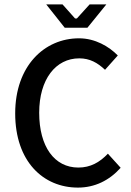

<svg xmlns="http://www.w3.org/2000/svg" viewBox="-20 -840 596 872"><path d="M334 12C410 12 476 -20 528 -78L470 -142C433 -103 391 -79 336 -79C227 -79 158 -174 158 -328C158 -480 233 -575 340 -575C388 -575 423 -555 457 -523L515 -588C475 -629 412 -666 339 -666C181 -666 49 -540 49 -325C49 -107 176 12 334 12ZM329 -756H321L264 -820H190L274 -714H377L463 -820H387Z"/></svg>

Font: Falling Sky
Style: Light
Weight: 400
Designer: Paul D. Hunt
Foundry: Adobe Systems Incorporated
Version: Version 1.02